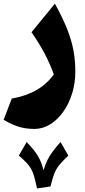

<svg xmlns="http://www.w3.org/2000/svg" viewBox="-20 -423 471 1059"><path d="M258.3 605.5 184.1 616.2Q175.8 576.7 168.7 551.5Q161.6 526.4 151.6 508.5Q141.6 490.7 125.7 474.1Q109.9 457.5 84 435.1L127 360.4Q153.3 387.7 170.9 410.6Q188.5 433.6 200.2 458Q211.9 482.4 220.2 515.6Q229.5 483.9 241.5 460Q253.4 436 270.8 412.8Q288.1 389.6 314 360.4L356.9 435.1Q323.7 466.3 306.2 488.3Q288.6 510.3 278.8 536.4Q269 562.5 258.3 605.5ZM395.5 -28.8Q395.5 35.6 377.7 92.8Q359.9 149.9 328.6 193.8Q297.4 237.8 256.6 262.9Q215.8 288.1 169.9 288.1Q123.5 288.1 85 276.6Q46.4 265.1 0 237.8L44.9 120.6Q200.2 94.2 276.9 -12.7Q254.4 -74.2 224.9 -129.9Q195.3 -185.5 153.8 -245.1L282.7 -402.8Q323.7 -328.6 348.6 -267.1Q373.5 -205.6 384.5 -148.2Q395.5 -90.8 395.5 -28.8Z"/></svg>

Font: Pinar DS4 ExtraBold
Style: Regular
Weight: 800
Designer: Amin Abedi
Version: Version 3.000